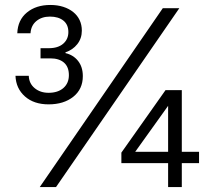

<svg xmlns="http://www.w3.org/2000/svg" viewBox="-20 -754 850 774"><path d="M175.9 -333.3Q116.6 -333.3 80.5 -365.3Q44.4 -397.3 42.4 -448.3H96Q97.1 -417.3 119.8 -398.6Q142.4 -379.9 175.9 -379.9Q213.4 -379.9 235.6 -399.2Q257.7 -418.6 257.7 -451.1Q257.7 -484.4 237.9 -501.6Q218 -518.7 183.3 -518.7H143.4V-559.7H176.4Q214.1 -559.7 234.9 -577.9Q255.6 -596 255.6 -624.7Q255.6 -654.9 235.5 -671Q215.4 -687.1 181.3 -687.1Q148.4 -687.1 126.7 -669.2Q105 -651.3 103 -620H49.7Q51.7 -673.4 88.6 -703.7Q125.6 -734 182.7 -734Q211.6 -734 234.9 -726.5Q258.3 -719 275.1 -705.5Q292 -692 300.9 -673.1Q309.9 -654.1 309.9 -630.6Q309.9 -599.1 291.6 -576Q273.4 -552.9 244 -543.1V-539.9Q276.1 -532.3 295 -508Q313.9 -483.7 313.9 -447.1Q313.9 -394.7 275.5 -364Q237.1 -333.3 175.9 -333.3ZM140.3 0 636.3 -721H702.9L205.9 0ZM657.7 0V-363.7L678.7 -356.7L525 -142H782.4V-96.4H469.3V-138.7L647.3 -390.7H712.9V0Z"/></svg>

Font: Mona Sans ExtraLight
Style: Regular
Weight: 200
Designer: Deni Anggara
Foundry: GitHub
Version: Version 2.000